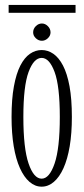

<svg xmlns="http://www.w3.org/2000/svg" viewBox="-20 -724 332 756"><path d="M144 11Q118 11 96.2 -7.8Q74.5 -26.5 58.5 -62Q42.5 -97.5 34 -148.2Q25.5 -199 25.5 -263.5Q25.5 -334 34.8 -384.2Q44 -434.5 60.2 -466Q76.5 -497.5 98 -512.2Q119.5 -527 144 -527Q168.5 -527 190 -512.2Q211.5 -497.5 228 -466Q244.5 -434.5 253.8 -384.2Q263 -334 263 -263.5Q263 -199 254.5 -148.2Q246 -97.5 230 -62Q214 -26.5 192 -7.8Q170 11 144 11ZM144 -20.5Q174.5 -20.5 195 -80.2Q215.5 -140 215.5 -263.5Q215.5 -385 195 -440.5Q174.5 -496 144 -496Q113 -496 92.5 -440.5Q72 -385 72 -263.5Q72 -140 92.5 -80.2Q113 -20.5 144 -20.5ZM145 -563.5Q131.5 -563.5 121 -573.5Q110.5 -583.5 110.5 -596.5Q110.5 -610.5 121 -621Q131.5 -631.5 145 -631.5Q158 -631.5 168.5 -621Q179 -610.5 179 -596.5Q179 -583.5 168.5 -573.5Q158 -563.5 145 -563.5ZM14 -673.5V-704.5H277.5V-673.5Z"/></svg>

Font: Imbue Thin 10pt ExtraLight
Style: Regular
Weight: 250
Version: Version 1.102